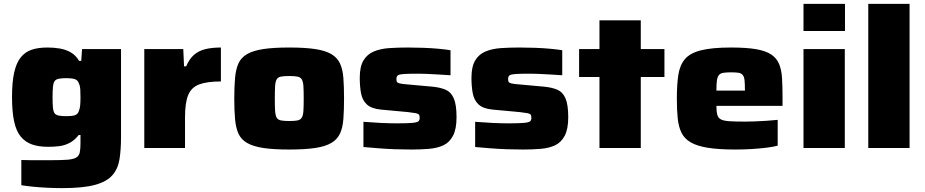

<svg xmlns="http://www.w3.org/2000/svg" viewBox="-20 -763 4772 990"><path d="M300 207Q262 207 222.5 205Q183 203 148.5 199.5Q114 196 90 192V62Q113 63 138.5 63Q164 63 190.5 63Q217 63 242 63Q298 63 328.5 60.5Q359 58 373.5 49Q388 40 391.5 22Q395 4 395 -26V-67H386Q365 -40 339.5 -26.5Q314 -13 286 -9.5Q258 -6 229 -6Q180 -6 145.5 -18Q111 -30 87.5 -58Q64 -86 53 -136Q42 -186 42 -263Q42 -339 53 -388.5Q64 -438 86.5 -466.5Q109 -495 143 -506.5Q177 -518 225 -518Q257 -518 287.5 -513Q318 -508 344 -493.5Q370 -479 388 -449H399L403 -510H604V-55Q604 10 596 59Q588 108 559 141Q530 174 469 190.5Q408 207 300 207ZM324 -164Q352 -164 366.5 -169Q381 -174 386 -189Q392 -203 393.5 -220.5Q395 -238 395 -261Q395 -285 394 -302.5Q393 -320 387 -332Q382 -349 367 -354.5Q352 -360 324 -360Q298 -360 283 -357Q268 -354 261.5 -344.5Q255 -335 253 -315Q251 -295 251 -261Q251 -227 253 -207.5Q255 -188 261.5 -179Q268 -170 283 -167Q298 -164 324 -164Z M724 0V-510H925L929 -421H940Q956 -459 980 -480Q1004 -501 1038.5 -509.5Q1073 -518 1119 -518V-343Q1047 -343 1006.5 -327.5Q966 -312 950 -272Q934 -232 934 -158V0Z M1471 8Q1390 8 1337.5 0Q1285 -8 1254 -26Q1223 -44 1209.5 -74Q1196 -104 1192 -149Q1188 -194 1188 -255Q1188 -316 1192 -361Q1196 -406 1209.5 -436Q1223 -466 1254 -484Q1285 -502 1337.5 -510Q1390 -518 1471 -518Q1553 -518 1605.5 -510Q1658 -502 1688.5 -484Q1719 -466 1733 -436Q1747 -406 1750.5 -361.5Q1754 -317 1754 -255Q1754 -194 1750.5 -149Q1747 -104 1733 -74Q1719 -44 1688.5 -26Q1658 -8 1605.5 0Q1553 8 1471 8ZM1471 -139Q1499 -139 1514 -142Q1529 -145 1536 -156.5Q1543 -168 1544.5 -191.5Q1546 -215 1546 -255Q1546 -296 1544.5 -319Q1543 -342 1536 -353.5Q1529 -365 1514 -368Q1499 -371 1471 -371Q1444 -371 1428.5 -368Q1413 -365 1406.5 -353.5Q1400 -342 1398.5 -319Q1397 -296 1397 -255Q1397 -215 1398.5 -191.5Q1400 -168 1406.5 -156.5Q1413 -145 1429 -142Q1445 -139 1471 -139Z M2102 8Q2062 8 2017.5 6.5Q1973 5 1930.5 1.5Q1888 -2 1854 -5V-135Q1876 -134 1899 -132Q1922 -130 1945.5 -129Q1969 -128 1989.5 -127.5Q2010 -127 2027 -127Q2082 -127 2107 -129.5Q2132 -132 2138 -138Q2144 -144 2144 -155Q2144 -167 2140 -172Q2136 -177 2123.5 -179.5Q2111 -182 2084 -185L1943 -198Q1894 -203 1871 -225Q1848 -247 1841.5 -282.5Q1835 -318 1835 -362Q1835 -420 1854.5 -452Q1874 -484 1908.5 -498Q1943 -512 1987.5 -515Q2032 -518 2082 -518Q2121 -518 2163 -516.5Q2205 -515 2242 -511.5Q2279 -508 2303 -504V-375Q2271 -377 2239 -379Q2207 -381 2181.5 -382Q2156 -383 2140 -383Q2088 -383 2063.5 -381.5Q2039 -380 2031.5 -374.5Q2024 -369 2024 -356Q2024 -346 2026.5 -341Q2029 -336 2040.5 -333Q2052 -330 2078 -328L2211 -316Q2251 -312 2278.5 -300Q2306 -288 2320 -255.5Q2334 -223 2334 -158Q2334 -97 2315.5 -62.5Q2297 -28 2265.5 -13.5Q2234 1 2191.5 4.5Q2149 8 2102 8Z M2678 8Q2638 8 2593.5 6.5Q2549 5 2506.5 1.5Q2464 -2 2430 -5V-135Q2452 -134 2475 -132Q2498 -130 2521.5 -129Q2545 -128 2565.5 -127.5Q2586 -127 2603 -127Q2658 -127 2683 -129.5Q2708 -132 2714 -138Q2720 -144 2720 -155Q2720 -167 2716 -172Q2712 -177 2699.5 -179.5Q2687 -182 2660 -185L2519 -198Q2470 -203 2447 -225Q2424 -247 2417.5 -282.5Q2411 -318 2411 -362Q2411 -420 2430.5 -452Q2450 -484 2484.5 -498Q2519 -512 2563.5 -515Q2608 -518 2658 -518Q2697 -518 2739 -516.5Q2781 -515 2818 -511.5Q2855 -508 2879 -504V-375Q2847 -377 2815 -379Q2783 -381 2757.5 -382Q2732 -383 2716 -383Q2664 -383 2639.5 -381.5Q2615 -380 2607.5 -374.5Q2600 -369 2600 -356Q2600 -346 2602.5 -341Q2605 -336 2616.5 -333Q2628 -330 2654 -328L2787 -316Q2827 -312 2854.5 -300Q2882 -288 2896 -255.5Q2910 -223 2910 -158Q2910 -97 2891.5 -62.5Q2873 -28 2841.5 -13.5Q2810 1 2767.5 4.5Q2725 8 2678 8Z M3071 0V-366H2966V-510H3071V-658H3284V-510H3406V-366H3284V0Z M3772 8Q3686 8 3630 -1Q3574 -10 3541.5 -29Q3509 -48 3494 -78.5Q3479 -109 3474.5 -152.5Q3470 -196 3470 -254Q3470 -326 3477.5 -376Q3485 -426 3511 -457.5Q3537 -489 3594 -503.5Q3651 -518 3749 -518Q3828 -518 3878 -509.5Q3928 -501 3956.5 -482Q3985 -463 3997.5 -432.5Q4010 -402 4012.5 -358Q4015 -314 4015 -254V-217H3674Q3674 -188 3678.5 -171.5Q3683 -155 3697 -147.5Q3711 -140 3740.5 -138Q3770 -136 3822 -136Q3843 -136 3871.5 -137Q3900 -138 3930.5 -140Q3961 -142 3990 -145V-12Q3969 -6 3933 -1.5Q3897 3 3855 5.5Q3813 8 3772 8ZM3821 -276V-299Q3821 -331 3819 -349.5Q3817 -368 3809 -377Q3801 -386 3786.5 -388Q3772 -390 3748 -390Q3725 -390 3709.5 -387.5Q3694 -385 3686.5 -375.5Q3679 -366 3676.5 -347.5Q3674 -329 3674 -296H3841Z M4123 -603V-743H4337V-603ZM4123 0V-510H4336V0Z M4457 0V-743H4670V0Z"/></svg>

Font: Saira Expanded ExtraBold
Style: Regular
Weight: 800
Width: 7
Designer: Hector Gatti with collaboration of the Omnibus-Type team
Foundry: Omnibus-Type
Version: Version 1.101